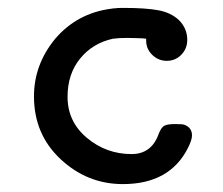

<svg xmlns="http://www.w3.org/2000/svg" viewBox="-20 -460 565 486"><path d="M291 6Q201 6 133.5 -57Q66 -120 66 -216Q66 -296 119 -361Q175 -427 262 -438Q266 -439 273 -439Q275 -440 293 -440Q349 -440 381 -434Q413 -428 433 -409Q454 -388 454 -359Q454 -337 439 -321.5Q424 -306 402 -306Q381 -306 365.5 -321Q350 -336 350 -357V-362L340 -363Q339 -363 325.5 -363.5Q312 -364 303 -364Q280 -364 266 -362Q215 -351 183 -312Q151 -273 151 -215Q151 -152 200 -111Q249 -70 313 -70Q364 -70 382 -122Q388 -137 395.5 -141.5Q403 -146 424 -146Q443 -146 447 -144Q466 -137 466 -117Q466 -106 456 -86Q410 6 291 6Z"/></svg>

Font: KaTeX_Typewriter
Style: Regular
Weight: 400
Version: Version 1.1; ttfautohint (v1.3)